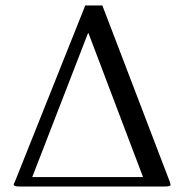

<svg xmlns="http://www.w3.org/2000/svg" viewBox="-20 -678 676 698"><path d="M299.8 -557.1 97.2 -34.2H500L301.8 -557.1ZM352.1 -658.2 596.2 -20Q600.1 -8.3 600.1 -5.9Q600.1 0 579.1 0H50.8Q29.8 0 29.8 -6.8Q29.8 -8.3 30.3 -9.3L32.2 -13.2Q33.7 -16.1 35.2 -20L290 -658.2Z"/></svg>

Font: Linux Libertine Display G
Style: Regular
Weight: 400
Designer: Philipp H. Poll
Foundry: Philipp H. Poll
Version: Version 5.0.9